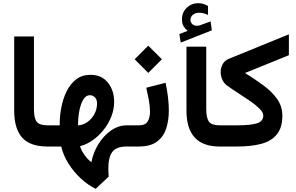

<svg xmlns="http://www.w3.org/2000/svg" viewBox="-20 -908 1836 1190"><path d="M67.9 -682.1H190.4V-231.9Q190.4 -176.8 207.3 -154.1Q224.1 -131.3 272.5 -131.3H284.7V0H272.5Q166.5 0 117.2 -55.4Q67.9 -110.8 67.9 -222.7Z M265.1 0V-131.3H350.1V-141.6Q350.1 -189.5 360.1 -242.2Q370.1 -294.9 392.3 -340.8Q414.6 -386.7 451.2 -415.5Q487.8 -444.3 541 -444.3Q609.9 -444.3 648.7 -396Q687.5 -347.7 687.5 -275.9Q687.5 -230.5 670.2 -186.3Q652.8 -142.1 623 -104.2Q593.3 -66.4 555.4 -39.6Q517.6 -12.7 476.1 -2Q483.4 23.4 502.7 51Q522 78.6 546.4 97.7Q557.6 37.1 590.1 -15.1Q622.6 -67.4 668.5 -99.4Q714.4 -131.3 766.6 -131.3H782.7V0H765.6Q701.7 0 676.5 33.2Q651.4 66.4 651.4 135.3Q651.4 147.5 652.1 160.4Q652.8 173.3 653.8 186.5L573.2 262.2Q523.9 238.3 479.7 197Q435.5 155.8 403.6 104.5Q371.6 53.2 359.4 0ZM536.6 -317.9Q517.6 -317.9 503.9 -301.3Q490.2 -284.7 481.2 -257.8Q472.2 -231 468 -200.2Q463.9 -169.4 463.9 -141.6V-130.9Q496.1 -133.3 522.7 -152.3Q549.3 -171.4 565.4 -201.7Q581.5 -231.9 581.5 -267.1Q581.5 -290.5 569.1 -304.2Q556.6 -317.9 536.6 -317.9Z M841.3 0H763.2V-131.3H841.3Q880.9 -131.3 895.3 -155.3Q909.7 -179.2 909.7 -216.3Q909.7 -249.5 902.3 -288.3Q895 -327.1 886.7 -364.3L1006.3 -395Q1015.6 -350.6 1021 -306.9Q1026.4 -263.2 1026.4 -223.6Q1026.4 -159.7 1009.3 -109.1Q992.2 -58.6 951.7 -29.3Q911.1 0 841.3 0ZM898.9 -625 983.4 -540.5 898.9 -456.1 814.5 -540.5Z M1143.1 -716.8Q1126.5 -730.5 1117.2 -746.3Q1107.9 -762.2 1107.9 -789.1Q1107.9 -832.5 1137.9 -860.4Q1168 -888.2 1206.5 -888.2Q1226.6 -888.2 1240.5 -883.8Q1254.4 -879.4 1269 -871.1L1269.5 -814.9Q1241.7 -829.1 1213.4 -829.1Q1193.8 -829.1 1177 -817.4Q1160.2 -805.7 1160.2 -782.7Q1160.6 -769 1173.3 -757.3Q1186 -745.6 1211.9 -749Q1212.9 -749 1215.8 -750L1285.2 -775.4L1293 -720.2L1100.1 -644L1091.8 -697.3ZM1135.7 -618.7H1258.3V-231.9Q1258.3 -176.8 1275.1 -154.1Q1292 -131.3 1340.3 -131.3H1352.5V0H1340.3Q1135.7 0 1135.7 -222.2Z M1498.5 -455.6Q1562 -416.5 1614.5 -377.4Q1667 -338.4 1698.5 -293.2Q1730 -248 1730 -190.9Q1730 -117.2 1696.3 -75.4Q1662.6 -33.7 1600.3 -16.8Q1538.1 0 1452.1 0H1333V-131.3H1451.7Q1533.2 -131.3 1572.5 -143.6Q1611.8 -155.8 1611.8 -192.9Q1611.8 -211.9 1588.1 -235.1Q1564.5 -258.3 1528.6 -283Q1492.7 -307.6 1454.6 -332Q1416.5 -356.4 1387.2 -377.9Q1367.7 -392.1 1357.7 -414.8Q1347.7 -437.5 1347.7 -461.4Q1347.7 -487.3 1360.1 -510.3Q1372.6 -533.2 1398.4 -543.5L1770.5 -695.3V-565.9Z"/></svg>

Font: Vazirmatn FD
Style: Bold
Weight: 700
Designer: Saber Rastikerdar
Foundry: Saber Rastikerdar
Version: Version 33.001